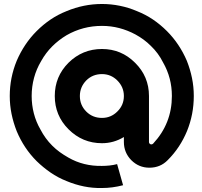

<svg xmlns="http://www.w3.org/2000/svg" viewBox="-20 -734 1015 964"><path d="M492 -714Q446 -714 401.5 -705Q357 -696 314 -678Q271 -661 234 -636Q197 -611 164 -578Q132 -546 107 -508.5Q82 -471 64 -429Q29 -344 29 -252Q29 -206 38 -162Q47 -118 64 -75Q82 -32 107 5.5Q132 43 164 75Q197 107 234 132.5Q271 158 314 175Q357 193 401.5 202Q446 211 492 210Q518 210 544.5 206.5Q571 203 598 196L568 90Q549 95 529.5 97Q510 99 492 99Q446 100 403.5 89.5Q361 79 323 57Q300 44 280 29.5Q260 15 242 -3Q224 -21 209.5 -41Q195 -61 183 -84Q161 -122 150 -164.5Q139 -207 139 -252Q139 -299 151 -343.5Q163 -388 187 -428Q210 -469 242 -501Q274 -533 314 -557Q396 -604 492 -604Q537 -604 579 -593Q621 -582 660 -561Q682 -549 701 -535Q720 -521 737 -504Q756 -486 771.5 -465Q787 -444 799 -420Q843 -343 843 -252Q843 -114 749 -13Q745 -9 740 -9Q734 -9 731 -13Q728 -16 728 -21V-252Q728 -350 658 -419Q589 -488 492 -488Q394 -488 324 -419Q255 -350 255 -252Q255 -154 324 -85Q394 -15 492 -15Q551 -15 602 -46V-21Q602 32 639 70Q677 108 730 108Q785 108 822 70Q854 38 878 1.5Q902 -35 919 -76Q936 -118 944.5 -162Q953 -206 953 -252Q953 -298 944 -342Q935 -386 918 -429Q900 -471 875 -508.5Q850 -546 818 -578Q785 -611 748 -636Q711 -661 668 -678Q626 -696 581.5 -705Q537 -714 492 -714ZM492 -362Q537 -362 569 -330Q602 -297 602 -252Q602 -206 569 -174Q537 -142 492 -142Q445 -142 413 -174Q381 -206 381 -252Q381 -297 413 -330Q445 -362 492 -362Z"/></svg>

Font: Unageo
Style: ExtraBold
Weight: 800
Designer: Richard Sepsi
Foundry: Richard Sepsi
Version: Version 2.000